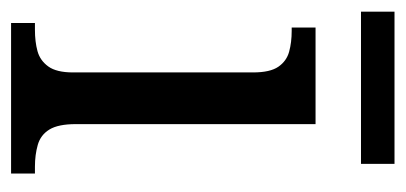

<svg xmlns="http://www.w3.org/2000/svg" viewBox="-208 -506 715 338"><g transform="rotate(90 149.0 -337.5)"><path d="M21 0V-42H33Q54 -42 70.5 -46.5Q87 -51 97.5 -65.5Q108 -80 108 -109V-426Q108 -456 98 -470.5Q88 -485 71.5 -489.5Q55 -494 35 -494H29V-536H199V-114Q199 -83 208.5 -67.5Q218 -52 235.5 -47Q253 -42 274 -42H286V0ZM1 -616V-675H269V-616Z"/></g></svg>

Font: Noto Serif Khmer SemiCondensed
Style: Regular
Weight: 400
Width: 4
Designer: Danh Hong and the Monotype Design Team
Foundry: Monotype Imaging Inc.
Version: Version 2.004